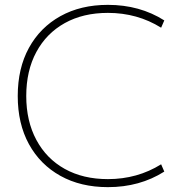

<svg xmlns="http://www.w3.org/2000/svg" viewBox="-20 -760 760 790"><path d="M424 10Q312 10 228.5 -36.5Q145 -83 99 -167Q53 -251 53 -365Q53 -479 99 -563Q145 -647 228.5 -693.5Q312 -740 424 -740Q555 -740 656 -676L643 -646Q545 -707 424 -707Q322 -707 246.5 -665Q171 -623 129.5 -546Q88 -469 88 -365Q88 -262 129.5 -184.5Q171 -107 246.5 -65Q322 -23 424 -23Q545 -23 643 -84L656 -54Q555 10 424 10Z"/></svg>

Font: M PLUS 2 ExtraLight
Style: Regular
Weight: 250
Designer: Coji Morishita
Foundry: UNDERFOREST DESIGN
Version: Version 1.001